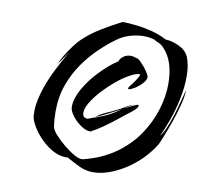

<svg xmlns="http://www.w3.org/2000/svg" viewBox="-70 -663 795 746"><g transform="rotate(10 327.5 -289.5)"><path d="M344 8Q316 8 292.5 -2.5Q269 -13 237 -31Q209 -29 181.5 -43Q154 -57 131.5 -79.5Q109 -102 94.5 -126Q80 -150 78 -168Q75 -209 89 -257Q103 -305 126.5 -352.5Q150 -400 173 -437L134 -382Q140 -397 153 -418.5Q166 -440 181 -460Q196 -480 207 -490Q236 -518 274 -541.5Q312 -565 355 -587Q378 -587 409.5 -583.5Q441 -580 473.5 -571.5Q506 -563 531 -549Q557 -548 585 -535Q613 -522 624 -498Q637 -466 637 -421Q637 -379 627.5 -333Q618 -287 603.5 -246Q589 -205 575 -177Q586 -189 596 -212.5Q606 -236 614 -261Q617 -269 622 -287Q627 -305 632 -324Q637 -343 640.5 -356Q644 -369 644 -368Q644 -345 634.5 -308.5Q625 -272 612 -235.5Q599 -199 588.5 -173Q578 -147 576 -144Q549 -99 508.5 -64.5Q468 -30 424.5 -11Q381 8 344 8ZM296 -35Q369 -53 421.5 -90.5Q474 -128 507 -177Q540 -226 556 -279Q572 -332 572 -380Q572 -470 528 -516Q518 -527 507 -531.5Q496 -536 490 -540L488 -541Q470 -547 446 -547Q421 -547 393 -539Q365 -531 341 -513Q312 -492 280.5 -462Q249 -432 221.5 -393Q194 -354 176.5 -306Q159 -258 159 -199Q159 -185 160 -169.5Q161 -154 164 -137Q166 -127 182 -109Q198 -91 220 -73Q242 -55 263 -43.5Q284 -32 296 -35ZM306 -146Q288 -146 267.5 -160Q247 -174 232.5 -193.5Q218 -213 218 -228Q218 -261 240 -300Q262 -339 296.5 -375Q331 -411 366 -434Q368 -444 380.5 -453.5Q393 -463 410 -463Q415 -463 419.5 -462Q424 -461 429 -459Q439 -459 452 -445.5Q465 -432 476 -416.5Q487 -401 488 -393Q488 -381 475 -367Q462 -353 446.5 -343.5Q431 -334 424 -334Q421 -334 421 -336Q421 -342 432 -354Q437 -360 447.5 -376Q458 -392 458 -399Q442 -399 417.5 -385.5Q393 -372 367 -350.5Q341 -329 318 -304Q295 -279 280.5 -255Q266 -231 266 -213Q266 -205 270.5 -199Q275 -193 287 -193L315 -204L312 -202Q310 -201 319.5 -204.5Q329 -208 340 -212.5Q351 -217 353 -218Q373 -227 387.5 -236.5Q402 -246 415 -255Q392 -242 365 -228.5Q338 -215 315 -204Q326 -215 341 -222.5Q356 -230 375 -238Q410 -255 424 -264Q438 -273 454 -278Q444 -273 435 -267.5Q426 -262 417 -256Q430 -263 441.5 -268.5Q453 -274 462 -278Q473 -283 473 -277Q473 -267 447 -247Q433 -237 408.5 -217Q384 -197 356.5 -177.5Q329 -158 306 -146Z"/></g></svg>

Font: Smooch
Style: Regular
Weight: 400
Designer: Robert E. Leuschke
Foundry: Robert E. Leuschke
Version: Version 1.010; ttfautohint (v1.8.3)